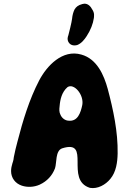

<svg xmlns="http://www.w3.org/2000/svg" viewBox="-20 -1003 686 1024"><path d="M475.6 -946.3C475.6 -947.3 474.6 -948.2 474.6 -948.2C461.9 -972.7 448.2 -983.4 429.7 -983.4C426.8 -983.4 422.9 -982.4 418.9 -981.4C396.5 -975.6 385.7 -965.8 377.9 -953.1C371.1 -939.5 366.2 -922.9 364.3 -902.3C363.3 -888.7 345.7 -817.4 344.7 -815.4C339.8 -802.7 338.9 -792 343.8 -781.2C348.6 -771.5 355.5 -765.6 364.3 -762.7C368.2 -761.7 372.1 -760.7 377 -760.7C381.8 -760.7 386.7 -761.7 391.6 -762.7C414.1 -771.5 429.7 -791 442.4 -810.5C462.9 -841.8 476.6 -877 480.5 -906.2C481.4 -910.2 481.4 -914.1 481.4 -918C482.4 -927.7 480.5 -937.5 475.6 -946.3ZM554.7 -528.3C534.2 -603.5 497.1 -688.5 414.1 -711.9C313.5 -741.2 229.5 -652.3 188.5 -573.2C135.7 -471.7 101.6 -358.4 73.2 -248C65.4 -220.7 59.6 -193.4 53.7 -165L51.8 -151.4C50.8 -144.5 47.9 -137.7 45.9 -130.9C42 -118.2 39.1 -104.5 39.1 -90.8C39.1 -53.7 61.5 -24.4 96.7 -12.7C127 -2.9 161.1 -4.9 190.4 -17.6C191.4 -18.6 191.4 -18.6 192.4 -18.6C230.5 -36.1 258.8 -66.4 273.4 -105.5C283.2 -134.8 274.4 -199.2 311.5 -211.9C469.7 -261.7 323.2 -43 460 -1C501 5.9 543 -17.6 568.4 -48.8C599.6 -85.9 606.4 -137.7 607.4 -184.6C609.4 -299.8 584 -418 554.7 -528.3ZM418.9 -443.4C410.2 -401.4 394.5 -353.5 344.7 -359.4C326.2 -360.4 309.6 -374 302.7 -390.6C294.9 -405.3 295.9 -419.9 297.9 -436.5C300.8 -472.7 309.6 -511.7 339.8 -538.1C374 -561.5 428.7 -498 418.9 -443.4Z"/></svg>

Font: Day Care
Style: Regular
Weight: 400
Designer: Noponies
Version: Version 1.000;PS 001.000;hotconv 1.0.88;makeotf.lib2.5.64775